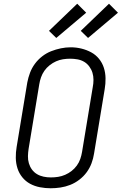

<svg xmlns="http://www.w3.org/2000/svg" viewBox="-20 -999 651 1027"><path d="M251 8Q222 8 193.5 2.5Q165 -3 141 -16Q117 -29 99.5 -50.5Q82 -72 73.5 -98.5Q65 -125 64.5 -154.5Q64 -184 69 -213L126 -558Q131 -584 140.5 -609.5Q150 -635 166.5 -657.5Q183 -680 205.5 -697.5Q228 -715 253.5 -725Q279 -735 305.5 -740.5Q332 -746 358 -746Q388 -746 416 -739Q444 -732 468 -719Q492 -706 509.5 -684.5Q527 -663 535.5 -636.5Q544 -610 544.5 -580.5Q545 -551 540 -522L483 -177Q479 -151 469.5 -125.5Q460 -100 443.5 -77.5Q427 -55 404 -37.5Q381 -20 355.5 -10Q330 0 303.5 4Q277 8 251 8ZM252 -50Q272 -50 291 -53Q310 -56 328.5 -64Q347 -72 363 -84.5Q379 -97 391 -113.5Q403 -130 409.5 -149Q416 -168 419 -187L476 -532Q480 -552 480 -572Q480 -592 474.5 -610Q469 -628 457.5 -643.5Q446 -659 430 -668.5Q414 -678 394.5 -681.5Q375 -685 355 -685Q336 -685 317 -682Q298 -679 280 -671Q262 -663 245.5 -650Q229 -637 217.5 -620.5Q206 -604 199.5 -585.5Q193 -567 190 -548L133 -203Q130 -184 129.5 -164Q129 -144 134.5 -125.5Q140 -107 151 -92Q162 -77 178 -67.5Q194 -58 213 -54Q232 -50 252 -50ZM451 -796 412 -834 563 -979 611 -931ZM281 -796 242 -834 393 -979 441 -931Z"/></svg>

Font: Iosevka Curly Slab LtExObl
Style: Regular
Weight: 300
Width: 7
Italic angle: -9°
Monospace: yes
Designer: Belleve Invis
Foundry: Belleve Invis
Version: Version 11.1.0; ttfautohint (v1.8.3)